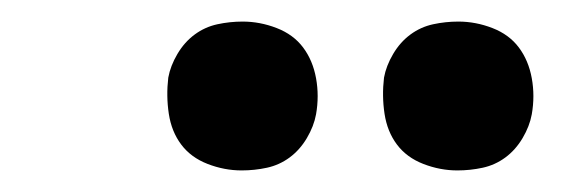

<svg xmlns="http://www.w3.org/2000/svg" viewBox="-20 -759 540 178"><path d="M404 -601Q388 -601 372.5 -607Q357 -613 348 -625Q339 -637 336.5 -653.5Q334 -670 336 -687Q338 -698 344.5 -709Q351 -720 360.5 -727Q370 -734 381.5 -736.5Q393 -739 405 -739Q421 -739 436.5 -733Q452 -727 461 -715Q470 -703 473 -686.5Q476 -670 473 -653Q471 -642 464.5 -631Q458 -620 448.5 -613Q439 -606 427.5 -603.5Q416 -601 404 -601ZM204 -601Q188 -601 172.5 -607Q157 -613 148 -625Q139 -637 136.5 -653.5Q134 -670 136 -687Q138 -698 144.5 -709Q151 -720 160.5 -727Q170 -734 181.5 -736.5Q193 -739 205 -739Q221 -739 236.5 -733Q252 -727 261 -715Q270 -703 273 -686.5Q276 -670 273 -653Q271 -642 264.5 -631Q258 -620 248.5 -613Q239 -606 227.5 -603.5Q216 -601 204 -601Z"/></svg>

Font: Iosevka Web
Style: Bold Italic
Weight: 700
Italic angle: -9°
Monospace: yes
Designer: Belleve Invis
Foundry: Belleve Invis
Version: Version 28.0.3; ttfautohint (v1.8.3)